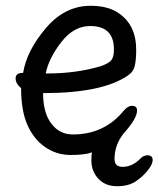

<svg xmlns="http://www.w3.org/2000/svg" viewBox="-20 -512 548 664"><path d="M385 132Q344 132 320 106Q296 80 296 43Q296 22 298 15Q273 24 225 24Q176 24 136.5 -3Q97 -30 75 -79.5Q53 -129 53 -207Q34 -223 34 -241Q34 -260 59 -260H60Q72 -336 138 -414Q204 -492 293 -492Q352 -492 388 -468Q451 -427 451 -340Q451 -305 446 -284Q441 -263 421 -250Q333 -190 129 -190Q129 -122 157.5 -84.5Q186 -47 232 -47Q340 -47 407 -128Q422 -146 436 -146Q454 -146 454 -130Q454 -102 408 -51Q376 -11 376 38Q376 65 404 65Q436 65 463 39Q475 25 490 25Q508 25 508 42Q508 55 492 76Q476 97 450.5 114.5Q425 132 385 132ZM138 -258H145Q244 -258 328 -283Q357 -293 365.5 -304.5Q374 -316 374 -341Q374 -422 292 -422Q235 -422 192 -366.5Q149 -311 138 -258Z"/></svg>

Font: LXGW WenKai Mono Medium
Style: Regular
Weight: 500
Monospace: yes
Designer: LXGW / Fontworks Inc.
Foundry: LXGW / Fontworks Inc.
Version: Version 1.520; June 14, 2025